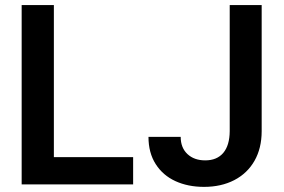

<svg xmlns="http://www.w3.org/2000/svg" viewBox="-20 -727 1118 757"><path d="M65.4 -707H192.4V-107.4H504.9V0H65.4ZM1011.7 -707V-210Q1011.7 -142.6 983.4 -93Q955.1 -43.5 903.6 -16.8Q852.1 9.8 784.2 9.8Q721.2 9.8 671.6 -12.9Q622.1 -35.6 593.8 -80.1Q565.4 -124.5 565.4 -187.5H692.4Q692.4 -144.5 719 -119.6Q745.6 -94.7 789.1 -94.7Q835.4 -94.7 860.4 -124.3Q885.3 -153.8 885.7 -210V-707Z"/></svg>

Font: Pretendard SemiBold
Style: Regular
Weight: 600
Designer: Base glyphs from Inter by Rasmus Andersson; Hangeul glyphs from Noto Sans CJK(Source Han Sans) by Jang Soo-young and Kan
Foundry: Kil Hyung-jin
Version: Version 1.309